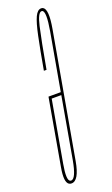

<svg xmlns="http://www.w3.org/2000/svg" viewBox="-164 -711 438 750"><g transform="rotate(-20 55.5 -336.0)"><path d="M-4.5 5.5Q-10 5.5 -14.5 3Q-33 -8 -22 -68.5Q-9 -142.5 25.5 -339Q26 -341 26.5 -344H77.5Q104.5 -495.5 119.5 -580.5Q133.5 -660.5 118 -666.5Q116.5 -667 115 -667Q100 -667 88 -614.8Q76 -562.5 55 -445H44Q59 -530 69.8 -581.2Q80.5 -632.5 91.2 -655.2Q102 -678 117 -678Q121 -678 124.5 -676.5Q145.5 -665.5 131.5 -587Q115 -496 87.5 -339Q53.5 -147.5 40 -71Q26.5 5.5 -4.5 5.5ZM75.5 -332.5H35.5Q3 -148.5 -9.5 -77.5Q-21 -13 -6.5 -6.5Q-4.5 -5.5 -2.5 -5.5Q17.5 -5.5 30.5 -77.5Q43 -148.5 75.5 -332.5Z"/></g></svg>

Font: Anybody UltraCondensed Thin
Style: Italic
Weight: 100
Width: 1
Italic angle: -10°
Designer: Tyler Finck
Foundry: Etcetera Type Company
Version: Version 1.010; ttfautohint (v1.8.3) -l 8 -r 50 -G 200 -x 14 